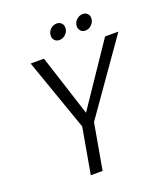

<svg xmlns="http://www.w3.org/2000/svg" viewBox="-154 -964 924 1069"><g transform="rotate(-20 308.0 -429.5)"><path d="M246 -272 96 -699H175L292 -336L537 -699H616L316 -272L268 0H198ZM292 -767Q275 -767 264.5 -778Q254 -789 254 -805Q254 -827 270 -843Q286 -859 308 -859Q324 -859 335 -848.5Q346 -838 346 -821Q346 -799 329.5 -783Q313 -767 292 -767ZM446 -767Q429 -767 418.5 -778Q408 -789 408 -805Q408 -827 424.5 -843Q441 -859 463 -859Q479 -859 489.5 -848.5Q500 -838 500 -822Q500 -800 483.5 -783.5Q467 -767 446 -767Z"/></g></svg>

Font: Poppins Light
Style: Italic
Weight: 300
Italic angle: -10°
Designer: Ninad Kale (Devanagari), Jonny Pinhorn (Latin)
Foundry: Indian Type Foundry
Version: Version 3.200;PS 1.000;hotconv 16.6.54;makeotf.lib2.5.65590